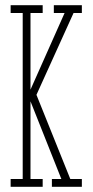

<svg xmlns="http://www.w3.org/2000/svg" viewBox="-20 -720 359 740"><path d="M21 0V-30H67.5V-670H21V-700H144.5V-670H97.5V-374.5L229 -670H187.5V-700H295.5V-670H263.5L120.5 -354.5L251 -30H295.5V0H180V-30H216.5L97.5 -329.5V-30H144.5V0Z"/></svg>

Font: Imbue 10pt Thin
Style: Regular
Weight: 100
Designer: Tyler Finck
Foundry: Etcetera Type Company
Version: Version 1.102; ttfautohint (v1.8.3)